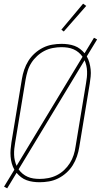

<svg xmlns="http://www.w3.org/2000/svg" viewBox="-20 -981 547 1042"><path d="M19 41 2 32 58 -60Q49 -76 44 -94Q39 -112 37.5 -131Q36 -150 37.5 -169.5Q39 -189 42 -208L99 -553Q103 -578 111.5 -603Q120 -628 134 -650.5Q148 -673 168.5 -691.5Q189 -710 213 -722Q237 -734 263 -738.5Q289 -743 314 -743Q332 -743 350 -740.5Q368 -738 384.5 -732Q401 -726 414.5 -715.5Q428 -705 439 -692L490 -776L507 -767L451 -675Q460 -659 465 -641Q470 -623 472 -604Q474 -585 472 -565.5Q470 -546 467 -527L410 -182Q406 -157 397.5 -132Q389 -107 375 -84.5Q361 -62 340.5 -43.5Q320 -25 296 -13Q272 -1 246 3.5Q220 8 195 8Q177 8 159 5.5Q141 3 124.5 -3Q108 -9 94.5 -19.5Q81 -30 70 -43ZM70 -81 428 -673Q419 -686 406.5 -696.5Q394 -707 379 -713.5Q364 -720 347.5 -722.5Q331 -725 313 -725Q291 -725 267 -720.5Q243 -716 221.5 -705Q200 -694 181.5 -677Q163 -660 150 -639.5Q137 -619 130 -596Q123 -573 119 -550L62 -205Q59 -189 57.5 -173Q56 -157 56.5 -141Q57 -125 60.5 -110Q64 -95 70 -81ZM196 -10Q218 -10 242 -14.5Q266 -19 288 -30Q310 -41 328 -58Q346 -75 359 -95.5Q372 -116 379.5 -139Q387 -162 390 -185L447 -530Q450 -546 451.5 -562Q453 -578 452.5 -594Q452 -610 448.5 -625Q445 -640 439 -654L81 -62Q90 -49 102.5 -38.5Q115 -28 130 -21.5Q145 -15 161.5 -12.5Q178 -10 196 -10ZM326 -810 313 -820 431 -961 448 -949Z"/></svg>

Font: Iosevka Term Curly Th Obl
Style: Regular
Weight: 100
Italic angle: -9°
Designer: Belleve Invis
Foundry: Belleve Invis
Version: Version 32.3.0